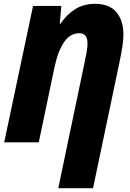

<svg xmlns="http://www.w3.org/2000/svg" viewBox="-20 -745 680 1005"><path d="M467 240 606 -422Q615 -466 620.5 -500.5Q626 -535 626 -564Q626 -637 589.5 -681Q553 -725 477 -725Q418 -725 373.5 -697Q329 -669 296 -620H293L301 -714H153L2 0H183L265 -392Q283 -477 315 -524Q347 -571 395 -571Q438 -571 438 -517Q438 -497 433.5 -472.5Q429 -448 423 -419L285 240Z"/></svg>

Font: Noto Sans Display SemiCondensed Black
Style: Italic
Weight: 900
Width: 4
Designer: Monotype Design team
Foundry: Monotype Imaging Inc.
Version: 1.000